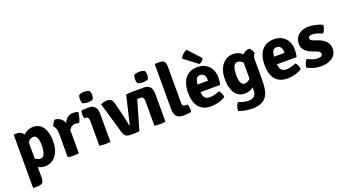

<svg xmlns="http://www.w3.org/2000/svg" viewBox="-66 -1490 4391 2434"><g transform="rotate(-20 2129.5 -273.0)"><path d="M109 -505Q155 -505 181.8 -471.5Q208.5 -438 208.5 -380V125.5Q208.5 175.5 190 195.8Q171.5 216 127 216H69L62 209V-498L69 -505ZM503.5 -255Q503.5 -169 476.2 -110Q449 -51 403.5 -20.8Q358 9.5 304 9.5Q252.5 9.5 212.5 -11.8Q172.5 -33 138.5 -54L162 -160.5Q191 -137 221.8 -119.5Q252.5 -102 278.5 -102Q303 -102 319 -120.5Q335 -139 342.8 -173.5Q350.5 -208 350.5 -256Q350.5 -304.5 342 -334.5Q333.5 -364.5 319.2 -378.8Q305 -393 286.5 -393Q269.5 -393 247.2 -383Q225 -373 204.5 -345.5Q184 -318 170.5 -266L137.5 -353Q143 -392.5 169 -429.2Q195 -466 235.5 -489.5Q276 -513 324.5 -513Q385 -513 424.8 -480Q464.5 -447 484 -389Q503.5 -331 503.5 -255Z M928.5 -497Q928.5 -470.5 919.5 -429.8Q910.5 -389 891.5 -358Q879 -362.5 866.8 -364.2Q854.5 -366 841.5 -367.5Q820.5 -367.5 803.8 -359.5Q787 -351.5 773.8 -337Q760.5 -322.5 749.2 -301.8Q738 -281 728 -255.5L710.5 -278Q713 -318.5 721.2 -358.8Q729.5 -399 746.2 -432.2Q763 -465.5 791.8 -485.5Q820.5 -505.5 864.5 -505.5Q886 -505.5 900 -503.2Q914 -501 928.5 -497ZM569.5 -429.5Q574 -449.5 588 -472.5Q602 -495.5 616 -506.5Q682.5 -500 716.2 -455Q750 -410 756.5 -337V0Q723.5 5.5 682 5.5Q641.5 5.5 607.5 0V-325.5Q607.5 -369.5 594.8 -394.8Q582 -420 569.5 -429.5Z M1183 0Q1150 5.5 1108.5 5.5Q1068 5.5 1034 0V-336Q1034 -361 1023.8 -377Q1013.5 -393 987 -393H973Q966.5 -417.5 966.5 -443.5Q966.5 -456 968 -470.2Q969.5 -484.5 973 -497.5Q995 -500 1018.2 -501.2Q1041.5 -502.5 1057 -502.5H1078Q1126 -502.5 1154.5 -471.2Q1183 -440 1183 -387ZM1003.5 -638Q1003.5 -668 1015 -694Q1027.5 -700.5 1047.2 -705Q1067 -709.5 1086.5 -709.5Q1105.5 -709.5 1126.2 -705Q1147 -700.5 1158 -694Q1163.5 -681.5 1166.5 -666.2Q1169.5 -651 1169.5 -638Q1169.5 -608.5 1158 -581.5Q1147 -575 1126.2 -570.8Q1105.5 -566.5 1086.5 -566.5Q1067 -566.5 1046.5 -570.8Q1026 -575 1015 -581.5Q1003.5 -608.5 1003.5 -638Z M1926 0Q1894 5.5 1851.5 5.5Q1811.5 5.5 1777 0V-336Q1777 -361 1766.8 -377.2Q1756.5 -393.5 1730 -393.5H1688L1574 0Q1548 3 1518.5 4.5Q1489 6 1460.5 6Q1418 6 1394 -8.2Q1370 -22.5 1357 -66.5L1235 -486.5Q1255 -495.5 1277 -501.2Q1299 -507 1317.5 -507Q1352.5 -507 1373.2 -491.8Q1394 -476.5 1403 -438L1451 -247Q1456 -227 1460.5 -203.8Q1465 -180.5 1469 -159Q1473 -137.5 1475.5 -122Q1476.5 -114 1485.5 -114L1575.5 -493Q1589 -497 1611.5 -499Q1634 -501 1651.5 -501H1822Q1869.5 -501 1897.8 -470Q1926 -439 1926 -387ZM1747 -638Q1747 -667.5 1758 -694Q1771 -700.5 1790.8 -705Q1810.5 -709.5 1830 -709.5Q1849 -709.5 1869.8 -705Q1890.5 -700.5 1901.5 -694Q1907 -681.5 1909.8 -666.2Q1912.5 -651 1912.5 -638Q1912.5 -624.5 1909.8 -609.5Q1907 -594.5 1901.5 -581.5Q1890.5 -575 1869.8 -570.8Q1849 -566.5 1830 -566.5Q1810.5 -566.5 1790 -570.8Q1769.5 -575 1758 -581.5Q1747 -609 1747 -638Z M2265 -109Q2277 -75.5 2277 -38Q2277 -30 2276.2 -21Q2275.5 -12 2273.5 -4.5Q2252 -1 2224.2 2Q2196.5 5 2169 5Q2104 5 2076 -27.8Q2048 -60.5 2048 -129V-729L2055 -736H2112.5Q2157 -736 2175.2 -715.8Q2193.5 -695.5 2193.5 -645.5V-156Q2193.5 -133 2203.5 -121Q2213.5 -109 2236.5 -109Z M2414.5 -201V-304H2611V-315.5Q2611 -340.5 2604 -361Q2597 -381.5 2581.5 -394Q2566 -406.5 2540.5 -406.5Q2502 -406.5 2485.8 -374.8Q2469.5 -343 2469.5 -279V-234Q2469.5 -198 2476 -167.5Q2482.5 -137 2502.8 -118.2Q2523 -99.5 2564 -99.5Q2598 -99.5 2631.2 -108.8Q2664.5 -118 2695 -131Q2711.5 -114.5 2721.5 -89.5Q2731.5 -64.5 2735 -42.5Q2697.5 -15 2645.2 -0.2Q2593 14.5 2540 14.5Q2475 14.5 2432.2 -7.2Q2389.5 -29 2364.8 -66Q2340 -103 2329.8 -149.5Q2319.5 -196 2319.5 -246Q2319.5 -321.5 2342.5 -381.8Q2365.5 -442 2414.2 -477.5Q2463 -513 2541 -513Q2607 -513 2653.2 -485Q2699.5 -457 2724 -409Q2748.5 -361 2748.5 -300.5Q2748.5 -268.5 2745.8 -247Q2743 -225.5 2736 -201ZM2489.5 -765.5Q2462 -757 2434.5 -732Q2407 -707 2398.5 -678.5L2581.5 -540Q2600.5 -545.5 2618 -561.5Q2635.5 -577.5 2643 -598Z M3287 -430Q3274 -420.5 3266.5 -400Q3259 -379.5 3259 -354.5V-86.5Q3259 -18 3252.8 26.8Q3246.5 71.5 3235 100Q3223.5 128.5 3208 148.5Q3179 185 3131 203Q3083 221 3023.5 221Q2976.5 221 2926.2 211.8Q2876 202.5 2837.5 187.5Q2837.5 161 2848 129.5Q2858.5 98 2874.5 79.5Q2906.5 93.5 2941.8 101.8Q2977 110 3009.5 110Q3048 110 3070.8 96.5Q3093.5 83 3103.5 59Q3113.5 35 3113.5 3.5V-358.5Q3113.5 -419 3145.2 -461.5Q3177 -504 3240.5 -506.5Q3255 -495.5 3269.5 -472.8Q3284 -450 3287 -430ZM2818 -248Q2818 -334.5 2845.5 -393.5Q2873 -452.5 2918.5 -482.8Q2964 -513 3017.5 -513Q3065.5 -513 3099.5 -497.5Q3133.5 -482 3156.2 -459.2Q3179 -436.5 3192 -414.5L3168 -292.5Q3139.5 -345 3105.5 -373.2Q3071.5 -401.5 3043 -401.5Q3018.5 -401.5 3002.2 -383.2Q2986 -365 2978.2 -330.5Q2970.5 -296 2970.5 -247.5Q2970.5 -175 2988.8 -142.8Q3007 -110.5 3034 -110.5Q3065.5 -110.5 3095.2 -131.8Q3125 -153 3144.5 -193.5L3166 -88.5Q3150 -61 3124 -39Q3098 -17 3065.5 -3.8Q3033 9.5 2997 9.5Q2936.5 9.5 2896.8 -23.2Q2857 -56 2837.5 -114Q2818 -172 2818 -248Z M3446.5 -201V-304H3643V-315.5Q3643 -340.5 3636 -361Q3629 -381.5 3613.5 -394Q3598 -406.5 3572.5 -406.5Q3534 -406.5 3517.8 -374.8Q3501.5 -343 3501.5 -279V-234Q3501.5 -198 3508 -167.5Q3514.5 -137 3534.8 -118.2Q3555 -99.5 3596 -99.5Q3630 -99.5 3663.2 -108.8Q3696.5 -118 3727 -131Q3743.5 -114.5 3753.5 -89.5Q3763.5 -64.5 3767 -42.5Q3729.5 -15 3677.2 -0.2Q3625 14.5 3572 14.5Q3507 14.5 3464.2 -7.2Q3421.5 -29 3396.8 -66Q3372 -103 3361.8 -149.5Q3351.5 -196 3351.5 -246Q3351.5 -321.5 3374.5 -381.8Q3397.5 -442 3446.2 -477.5Q3495 -513 3573 -513Q3639 -513 3685.2 -485Q3731.5 -457 3756 -409Q3780.5 -361 3780.5 -300.5Q3780.5 -268.5 3777.8 -247Q3775 -225.5 3768 -201Z M3837.5 -34.5Q3838.5 -59 3850.8 -88.8Q3863 -118.5 3880 -135.5Q3912.5 -118.5 3948 -106Q3983.5 -93.5 4018.5 -93.5Q4049 -93.5 4065 -104.5Q4081 -115.5 4081 -132.5Q4081 -148 4069.8 -159.8Q4058.5 -171.5 4033.5 -180.5L3977.5 -201Q3942.5 -214 3914 -233.5Q3885.5 -253 3868.8 -281.5Q3852 -310 3852 -350Q3852 -400 3875.8 -436.5Q3899.5 -473 3942.8 -493Q3986 -513 4043.5 -513Q4089.5 -513 4141 -500.2Q4192.5 -487.5 4224.5 -471.5Q4226 -445.5 4213.8 -413.5Q4201.5 -381.5 4183.5 -368Q4153 -381.5 4116.8 -393Q4080.5 -404.5 4045 -404.5Q4023 -404.5 4011 -394.2Q3999 -384 3999 -369Q3999 -355 4009 -345.5Q4019 -336 4041 -328L4102.5 -305.5Q4159.5 -285.5 4197.2 -247.5Q4235 -209.5 4235 -146.5Q4235 -72.5 4178.2 -29Q4121.5 14.5 4021.5 14.5Q3968.5 14.5 3920.5 0Q3872.5 -14.5 3837.5 -34.5Z"/></g></svg>

Font: Signika Negative Light
Style: Bold
Weight: 700
Version: Version 2.001